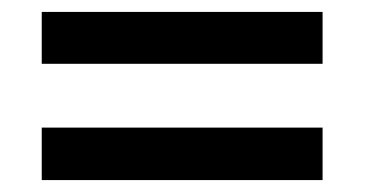

<svg xmlns="http://www.w3.org/2000/svg" viewBox="-20 -513 612 322"><path d="M50 -406V-493H521V-406ZM50 -211V-299H521V-211Z"/></svg>

Font: Noto Sans UI Medium
Style: Italic
Weight: 500
Italic angle: -12°
Designer: Monotype Design Team
Foundry: Monotype Imaging Inc.
Version: Version 1.901